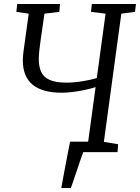

<svg xmlns="http://www.w3.org/2000/svg" viewBox="-20 -763 702 963"><path d="M287.5 180Q292 153 297.8 122.8Q303.5 92.5 309.2 62Q315 31.5 320.8 2Q326.5 -27.5 331.5 -52.5H426.5L397.5 0Q393.5 10 385 34.8Q376.5 59.5 366.5 89.2Q356.5 119 348 144.2Q339.5 169.5 335.5 180ZM326.5 0 329.5 -39.5 422 -51.5 459.5 -326Q434 -318 403.5 -311.5Q373 -305 343.2 -301.5Q313.5 -298 290 -298Q241.5 -298 204.8 -308Q168 -318 143.5 -338.2Q119 -358.5 106.8 -389Q94.5 -419.5 94.5 -460Q94.5 -471 95.5 -482.5Q96.5 -494 98 -506L124 -694.5L62 -703.5L66.5 -743H281L277.5 -703.5L203 -694.5L184 -563Q180.5 -536 177.5 -512Q174.5 -488 174.5 -466.5Q174.5 -429.5 186.2 -403Q198 -376.5 228.5 -362.5Q259 -348.5 314.5 -348.5Q339.5 -348.5 367.8 -352Q396 -355.5 422.2 -360.8Q448.5 -366 465.5 -371.5L509.5 -694.5L436.5 -703.5L440.5 -743H662L657 -703.5L588.5 -694.5L501 -51.5L572.5 -39.5L569.5 0Z"/></svg>

Font: Merriweather 20pt Light
Style: Italic
Weight: 300
Italic angle: -7.8°
Version: Version 2.101